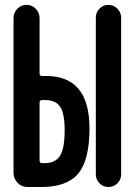

<svg xmlns="http://www.w3.org/2000/svg" viewBox="-20 -750 540 770"><path d="M364.3 -50.8V-678.7Q364.3 -700.2 378.9 -715.3Q393.6 -730.5 414.6 -730.5Q435.5 -730.5 450.7 -715.3Q465.8 -700.2 465.8 -678.7V-50.8Q465.8 -29.3 450.7 -14.6Q435.5 0 414.6 0Q393.6 0 378.9 -15.1Q364.3 -30.3 364.3 -50.8ZM158.2 -95.7Q202.1 -95.7 220.7 -125Q239.3 -154.3 239.3 -227.5Q239.3 -294.9 221.2 -321.8Q203.1 -348.6 162.1 -348.6H148.4Q139.6 -348.6 138.7 -339.8V-105.5Q138.7 -96.7 148.4 -95.7ZM165 -445.3Q338.9 -445.3 338.9 -235.4Q338.9 -107.4 293.5 -53.7Q248 0 146.5 0H89.8Q66.4 0 50.3 -17.1Q34.2 -34.2 34.2 -56.6V-676.8Q34.2 -699.2 49.3 -714.8Q64.5 -730.5 86.4 -730.5Q108.4 -730.5 123.5 -714.8Q138.7 -699.2 138.7 -676.8V-454.1Q138.7 -445.3 148.4 -445.3Z"/></svg>

Font: Rounded Mgen+ 2m medium
Style: Regular
Weight: 500
Designer: [Source Han Sans]
Ryoko NISHIZUKA  (kana & ideographs); Paul D. Hunt (Latin, Greek & Cyrillic); Wenlong ZHANG  (bopomofo
Version: Version 1.059.20150602